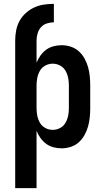

<svg xmlns="http://www.w3.org/2000/svg" viewBox="-20 -763 540 998"><path d="M59 -553Q59 -579 64 -605Q69 -631 81.5 -654Q94 -677 114 -695Q134 -713 157.5 -724Q181 -735 207.5 -739Q234 -743 260 -743V-647Q241 -647 223 -641Q205 -635 193 -621.5Q181 -608 175.5 -589.5Q170 -571 170 -553ZM59 215V-553H170V-437Q178 -457 190.5 -474.5Q203 -492 220 -504.5Q237 -517 258 -522.5Q279 -528 300 -528Q324 -528 347.5 -520.5Q371 -513 389 -497Q407 -481 419 -459.5Q431 -438 437.5 -415Q444 -392 446.5 -368Q449 -344 449 -320V-200Q449 -176 446.5 -152Q444 -128 437.5 -105Q431 -82 419 -60.5Q407 -39 389 -23Q371 -7 347.5 0.5Q324 8 300 8Q279 8 258 2.5Q237 -3 220 -15.5Q203 -28 190.5 -45.5Q178 -63 170 -83V215ZM254 -88Q274 -88 292 -97.5Q310 -107 320 -124Q330 -141 334 -160.5Q338 -180 338 -200V-320Q338 -340 334 -359.5Q330 -379 320 -396Q310 -413 292 -422.5Q274 -432 254 -432Q234 -432 216 -422.5Q198 -413 188 -396Q178 -379 174 -359.5Q170 -340 170 -320V-200Q170 -180 174 -160.5Q178 -141 188 -124Q198 -107 216 -97.5Q234 -88 254 -88Z"/></svg>

Font: Iosevka Custom
Style: Bold
Weight: 700
Monospace: yes
Designer: Belleve Invis
Foundry: Belleve Invis
Version: Version 30.3.3; ttfautohint (v1.8.3)